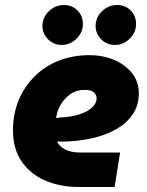

<svg xmlns="http://www.w3.org/2000/svg" viewBox="-20 -749 589 769"><path d="M298 0Q221 0 161 -26Q101 -52 66.5 -102.5Q32 -153 32 -227Q32 -293 55 -348Q78 -403 119 -443.5Q160 -484 215.5 -506Q271 -528 337 -528Q394 -528 438.5 -508.5Q483 -489 509.5 -455Q536 -421 536 -375Q536 -327 511.5 -291Q487 -255 445.5 -231.5Q404 -208 351.5 -196Q299 -184 242 -182Q233 -182 225 -182Q217 -182 209 -182Q217 -163 240.5 -150.5Q264 -138 304 -138H461L439 0ZM204 -277Q207 -277 210 -277Q213 -277 216 -278Q260 -280 289.5 -288.5Q319 -297 336 -308.5Q353 -320 360 -332Q367 -344 367 -355Q367 -369 356 -379Q345 -389 320 -389Q286 -389 262 -372Q238 -355 223.5 -330.5Q209 -306 206 -283Q205 -281 204.5 -279.5Q204 -278 204 -277ZM440 -569Q408 -569 385.5 -591.5Q363 -614 363 -645Q363 -680 389 -704.5Q415 -729 449 -729Q482 -729 503.5 -707Q525 -685 525 -653Q525 -619 499.5 -594Q474 -569 440 -569ZM227 -569Q195 -569 172.5 -591.5Q150 -614 150 -645Q150 -680 176 -704.5Q202 -729 236 -729Q269 -729 290.5 -707Q312 -685 312 -653Q312 -619 286.5 -594Q261 -569 227 -569Z"/></svg>

Font: MuseoModerno ExtraBold
Style: Italic
Weight: 800
Italic angle: -9°
Designer: Pablo Cosgaya, Héctor Gatti, Marcela Romero, and the Authors of The MuseoModerno Project.
Foundry: Omnibus-Type Team
Version: Version 1.003